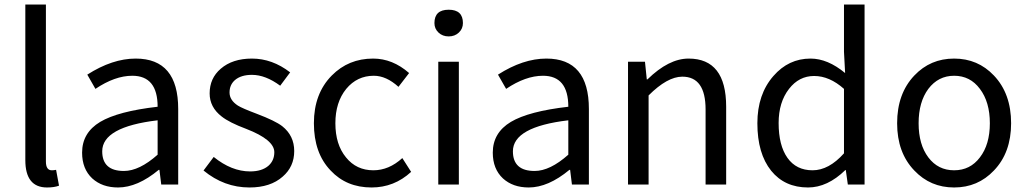

<svg xmlns="http://www.w3.org/2000/svg" viewBox="-20 -816 4542 849"><path d="M92 -108V-796H183V-102Q183 -63 209 -63Q218 -63 228 -65L241 5Q220 13 188 13Q92 13 92 -108Z M388 -27Q343 -69 343 -141Q343 -229 423 -277Q502 -324 677 -344Q677 -481 565 -481Q488 -481 402 -423L366 -486Q477 -557 580 -557Q768 -557 768 -334V0H693L685 -65H682Q588 13 502 13Q432 13 388 -27ZM677 -132V-284Q432 -255 432 -147Q432 -60 528 -60Q596 -60 677 -132Z M880 -62 925 -122Q1004 -58 1086 -58Q1138 -58 1167 -83Q1193 -106 1193 -143Q1193 -198 1069 -246Q994 -274 960 -301Q907 -342 907 -403Q907 -470 956 -512Q1008 -557 1094 -557Q1184 -557 1263 -496L1219 -437Q1154 -485 1094 -485Q1046 -485 1019 -462Q995 -441 995 -407Q995 -373 1032 -349Q1051 -337 1115 -313Q1197 -282 1228 -258Q1281 -216 1281 -148Q1281 -79 1230 -35Q1176 13 1083 13Q971 13 880 -62Z M1442 -62Q1368 -139 1368 -271Q1368 -402 1447 -482Q1521 -557 1630 -557Q1716 -557 1789 -493L1742 -432Q1688 -481 1633 -481Q1559 -481 1511 -423Q1463 -364 1463 -271Q1463 -177 1510 -120Q1556 -63 1631 -63Q1700 -63 1759 -117L1798 -56Q1723 13 1623 13Q1512 13 1442 -62Z M1918 -543H2009V0H1918ZM1919 -672Q1901 -689 1901 -714Q1901 -773 1964 -773Q2027 -773 2027 -714Q2027 -689 2009 -672Q1991 -655 1964 -655Q1937 -655 1919 -672Z M2204 -27Q2159 -69 2159 -141Q2159 -229 2239 -277Q2318 -324 2493 -344Q2493 -481 2381 -481Q2304 -481 2218 -423L2182 -486Q2293 -557 2396 -557Q2584 -557 2584 -334V0H2509L2501 -65H2498Q2404 13 2318 13Q2248 13 2204 -27ZM2493 -132V-284Q2248 -255 2248 -147Q2248 -60 2344 -60Q2412 -60 2493 -132Z M2757 -543H2832L2840 -465H2843Q2937 -557 3025 -557Q3191 -557 3191 -344V0H3100V-332Q3100 -477 2997 -477Q2931 -477 2848 -394V0H2757Z M3390 -61Q3329 -137 3329 -271Q3329 -399 3400 -480Q3467 -557 3564 -557Q3640 -557 3717 -493L3712 -587V-796H3803V0H3729L3720 -64H3718Q3639 13 3553 13Q3450 13 3390 -61ZM3712 -138V-423Q3648 -480 3580 -480Q3513 -480 3469 -423Q3423 -364 3423 -272Q3423 -173 3462 -118Q3501 -63 3573 -63Q3645 -63 3712 -138Z M4023 -62Q3947 -141 3947 -271Q3947 -402 4023 -482Q4094 -557 4199 -557Q4304 -557 4375 -482Q4451 -402 4451 -271Q4451 -141 4375 -62Q4304 13 4199 13Q4094 13 4023 -62ZM4313 -120Q4357 -177 4357 -271Q4357 -365 4313 -423Q4270 -481 4199 -481Q4129 -481 4085 -423Q4042 -365 4042 -271Q4042 -177 4085 -120Q4128 -63 4199 -63Q4270 -63 4313 -120Z"/></svg>

Font: `nÑOSR
Style: Regular
Weight: 400
Designer: Ryoko NISHIZUKA ¬âXZm¬º[P (kana & ideographs); Paul D. Hunt (Latin, Greek & Cyrillic); Wenlong ZHANG _ e¬á¬ü¬ô (bopomof
Foundry: Adobe Systems Incorporated
Version: Version 1.00 June 24, 2014, initial release